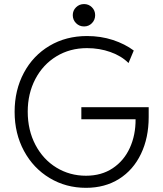

<svg xmlns="http://www.w3.org/2000/svg" viewBox="-20 -902 791 930"><path d="M50.8 -360.4Q50.8 -465.3 95.5 -549.1Q140.1 -632.8 220 -680.2Q299.8 -727.5 401.4 -727.5Q468.3 -727.5 526.9 -708.3Q585.4 -689 627.9 -657.2L602.5 -596.7Q568.4 -630.9 515.1 -649.9Q461.9 -668.9 401.4 -668.9Q318.8 -668.9 253.4 -629.2Q188 -589.4 151.1 -519Q114.3 -448.7 114.3 -361.3Q114.3 -271.5 151.6 -200.4Q189 -129.4 253.4 -90.1Q317.9 -50.8 396.5 -50.8Q471.7 -50.8 526.1 -87.2Q580.6 -123.5 608.9 -185.8Q637.2 -248 636.7 -324.2H374V-382.8H700.2V-335Q700.2 -234.4 662.8 -156.5Q625.5 -78.6 556.9 -35.4Q488.3 7.8 396.5 7.8Q299.3 7.8 220.5 -39.6Q141.6 -86.9 96.2 -170.9Q50.8 -254.9 50.8 -360.4ZM332.5 -828.6Q332.5 -851.1 348.4 -866.7Q364.3 -882.3 387.2 -882.3Q409.7 -882.3 425.3 -866.7Q440.9 -851.1 440.9 -828.6Q440.9 -805.7 425.3 -789.8Q409.7 -773.9 387.2 -773.9Q364.3 -773.9 348.4 -789.8Q332.5 -805.7 332.5 -828.6Z"/></svg>

Font: Reddit Sans Chocolate Light
Style: Regular
Weight: 300
Designer: Stephen Hutchings
Foundry: Reddit
Version: Version 1.013